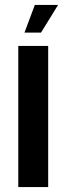

<svg xmlns="http://www.w3.org/2000/svg" viewBox="-20 -757 269 777"><path d="M121 -737H215L146 -625H79ZM54 -571H175V0H54Z"/></svg>

Font: Khand SemiBold
Style: Regular
Weight: 600
Designer: Devanagari: Sanchit Sawaria, Jyotish Sonowal; Latin: Satya Rajpurohit
Foundry: Indian Type Foundry
Version: Version 1.101;PS 1.0;hotconv 1.0.78;makeotf.lib2.5.61930; tt